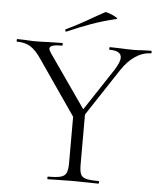

<svg xmlns="http://www.w3.org/2000/svg" viewBox="-60 -829 727 876"><g transform="rotate(5 304.0 -391.0)"><path d="M611 -613Q574 -613 539 -589.5Q504 -566 476 -523L335 -309V-81Q335 -50 341 -36Q347 -22 365 -17Q383 -12 423 -12Q426 -12 426 -6Q426 0 423 0Q393 0 376 -1L308 -2L240 -1Q222 0 192 0Q189 0 189 -6Q189 -12 192 -12Q231 -12 249.5 -17Q268 -22 275 -36.5Q282 -51 282 -81V-294L111 -542Q85 -581 60 -597Q35 -613 -2 -613Q-5 -613 -5 -619Q-5 -625 -2 -625L35 -624Q59 -622 71 -622Q104 -622 152 -624L204 -625Q206 -625 206 -619Q206 -613 204 -613Q174 -613 160.5 -608.5Q147 -604 147 -594Q147 -588 157 -573L325 -332L453 -526Q475 -562 475 -581Q475 -613 421 -613Q419 -613 419 -619Q419 -625 421 -625L466 -624Q504 -622 533 -622Q550 -622 574 -624L611 -625Q613 -625 613 -619Q613 -613 611 -613ZM217 -678Q213 -678 212 -682.5Q211 -687 214 -689Q260 -710 336 -754L386 -782Q390 -784 406.5 -778Q423 -772 435.5 -764.5Q448 -757 441 -756Q379 -741 327.5 -722.5Q276 -704 219 -679Z"/></g></svg>

Font: Cormorant Infant Light
Style: Regular
Weight: 300
Designer: Christian Thalmann (Catharsis Fonts)
Version: Version 3.000